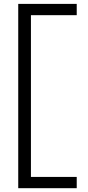

<svg xmlns="http://www.w3.org/2000/svg" viewBox="-20 -821 456 997"><path d="M378.4 -742.2H140.6V97.7H378.4V156.2H74.7V-800.8H378.4Z"/></svg>

Font: Giphurs Light
Style: Regular
Weight: 300
Version: Version 0.920; ttfautohint (v1.8.4.7-5d5b)